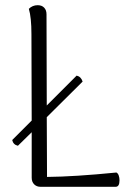

<svg xmlns="http://www.w3.org/2000/svg" viewBox="-20 -719 510 739"><path d="M440 -25Q440 0 425 0H136Q121 0 111.5 -9.5Q102 -19 102 -35V-210L49 -158Q31 -162 27 -180L102 -255L101 -587Q101 -652 91 -685Q105 -699 125 -699Q141 -699 150 -689.5Q159 -680 159 -664L160 -313L275 -428Q292 -424 298 -405L160 -268L161 -38Q268 -39 428 -55Q434 -52 437 -43.5Q440 -35 440 -25Z"/></svg>

Font: Arima Madurai Light
Style: Regular
Weight: 300
Designer: Joana Correia and Natanael Gama
Foundry: NDISCOVER
Version: Version 1.020